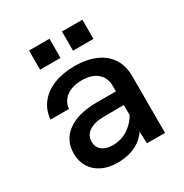

<svg xmlns="http://www.w3.org/2000/svg" viewBox="-177 -900 1005 1050"><g transform="rotate(-30 325.0 -375.0)"><path d="M457 0 452 -117V-365Q452 -417 417 -447Q382 -477 320 -477Q261 -477 223.5 -450Q186 -423 181 -376H65Q70 -435 103.5 -477Q137 -519 193.5 -541.5Q250 -564 324 -564Q400 -564 455.5 -540Q511 -516 541 -470Q571 -424 571 -358V0ZM265 12Q211 12 169.5 -8Q128 -28 105 -65Q82 -102 82 -151Q82 -236 148 -283.5Q214 -331 331 -331H466V-245L327 -244Q267 -244 233 -221.5Q199 -199 199 -157Q199 -124 223.5 -104Q248 -84 291 -84Q346 -84 389.5 -113.5Q433 -143 460 -195L473 -111Q447 -50 394 -19Q341 12 265 12ZM360 -641V-762H489V-641ZM152 -641V-762H281V-641Z"/></g></svg>

Font: Azeret Mono Thin Medium
Style: Regular
Weight: 500
Version: Version 1.002